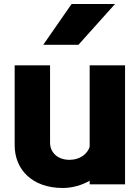

<svg xmlns="http://www.w3.org/2000/svg" viewBox="-20 -853 695 955"><path d="M195 -630H370L552 -833H336ZM426 46V64H602V-528H426V-123C415 -87 377 -58 326 -58C265 -58 229 -96 229 -143V-528H53V-130C53 -11 139 82 292 82C341 82 387 68 426 46Z"/></svg>

Font: LINE Seed JP_OTF ExtraBold
Style: Regular
Weight: 800
Designer: LY Corporation & Fontrix & Fontworks
Version: Version 1.013